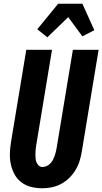

<svg xmlns="http://www.w3.org/2000/svg" viewBox="-20 -1002 549 1030"><path d="M207 8Q177 8 148 1Q119 -6 96 -23Q73 -40 59 -65Q45 -90 38.5 -119Q32 -148 33 -178.5Q34 -209 39 -240L121 -735H259L174 -221Q172 -209 171 -197.5Q170 -186 170 -174.5Q170 -163 171 -152Q172 -141 176 -131Q180 -121 188 -113.5Q196 -106 208 -106Q219 -106 230 -111Q241 -116 249.5 -124.5Q258 -133 263.5 -143.5Q269 -154 273 -165Q277 -176 279.5 -187Q282 -198 284 -209L371 -735H509L419 -190Q415 -165 407.5 -140Q400 -115 386 -91.5Q372 -68 352.5 -48.5Q333 -29 309 -16Q285 -3 259 2.5Q233 8 207 8ZM234 -802 180 -845 292 -982H422L486 -840L422 -807L346 -910Z"/></svg>

Font: Iosevka Heavy Oblique
Style: Regular
Weight: 900
Italic angle: -9°
Monospace: yes
Designer: Belleve Invis
Foundry: Belleve Invis
Version: Version 32.5.0; ttfautohint (v1.8.4)